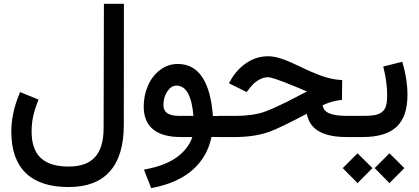

<svg xmlns="http://www.w3.org/2000/svg" viewBox="-20 -718 2194 1006"><path d="M178.3 -186.9Q161.2 -143.6 153.4 -106.5Q145.6 -69.5 145.6 -28.2Q145.6 64.5 193.5 109.6Q241.3 154.7 340.1 154.7Q432.2 154.7 477.3 105.8Q522.4 56.9 522.9 -44.3L524.4 -688.2V-698.2H534.5H619.1H629.2V-688.2L628.7 -64Q628.7 97.7 555.9 179.8Q483.1 262 339.5 262Q190.9 262 115.1 188.7Q39.3 115.4 39.3 -28.7Q39.3 -124.4 81.6 -226.2L85.1 -235.3L94.7 -231.7L172.8 -200L181.9 -196Z M911.3 -382.9Q1074.6 -382.9 1095.7 -110.3H1144.1V-100.3V-10.1V0L1088.2 -0.5Q1066.5 104.3 988.7 172.5Q910.8 240.8 780.4 266L771.8 267.5L768.8 259.4L738.5 181.9L734.5 170.8L746.1 168.3Q845.3 149.6 905.8 106.3Q966.2 63 987.9 0H926.4Q831.7 0 782.4 -40.1Q733 -80.1 733 -159.2Q733 -218.1 755.2 -269Q777.3 -319.9 818.6 -351.4Q859.9 -382.9 911.3 -382.9ZM993.5 -110.8Q980.4 -269.5 904.3 -269.5Q877.1 -269.5 856.7 -239Q836.3 -208.6 836.3 -166.8Q836.3 -139 856.4 -124.9Q876.6 -110.8 921.4 -110.8Z M1762.7 -193.5Q1717.9 -188.4 1670.5 -166.8Q1672.5 -152.6 1680.4 -142.3Q1688.2 -132 1703.5 -124.9Q1718.9 -117.9 1742.3 -114.4Q1765.7 -110.8 1798.5 -110.8H1825.2V-100.8V-10.1V0H1796.5Q1704.8 0 1652.4 -29.2Q1600 -58.4 1587.4 -121.9Q1446.3 -47.4 1390.4 -27.2Q1312.3 0 1211.1 0H1125.4V-10.1V-100.8V-110.8H1217.1Q1253.9 -110.8 1293.2 -115.9Q1332.5 -120.9 1360.7 -130.5Q1386.4 -139 1421.7 -155.2Q1456.9 -171.3 1481.4 -183.6Q1505.8 -196 1568.8 -228.7L1588.4 -238.8Q1543.1 -258.4 1515.9 -269Q1407.6 -313.4 1384.4 -313.4Q1359.7 -313.4 1334.5 -298.5Q1309.3 -283.6 1291.2 -259.9L1277.6 -242.3L1272.5 -235.8L1265 -239.3L1188.9 -277.1L1179.3 -282.1L1184.9 -291.2L1192.4 -304.3Q1226.2 -359.7 1276.1 -391.4Q1325.9 -423.2 1384.9 -423.2Q1416.6 -423.2 1454.2 -410.6Q1491.7 -398 1542.1 -373.8Q1620.2 -335.5 1670.8 -318.4Q1721.4 -301.3 1763.2 -299.2L1772.8 -298.7V-289.2L1771.8 -203.5V-194.5Z M1946.6 159.2 2017.1 88.7 2020.7 85.1 2024.2 88.7 2095.2 159.2 2098.7 162.7 2095.2 166.2 2024.2 237.8 2020.7 241.3 2017.1 237.8 1946.6 166.2 1943.1 162.7ZM1779.3 159.2 1849.9 88.7 1853.4 85.1 1856.9 88.7 1928 159.2 1931.5 162.7 1928 166.2 1856.9 237.8 1853.4 241.3 1849.9 237.8 1779.3 166.2 1775.8 162.7ZM2090.2 -385.4Q2114.9 -302.8 2114.9 -220.7Q2114.9 -106.3 2057.4 -53.1Q2000 0 1880.6 0H1806V-10.1V-100.8V-110.8H1880.6Q1918.9 -110.8 1941.6 -114.6Q1964.2 -118.4 1980.4 -130.2Q1996.5 -142.1 2002.5 -163Q2008.6 -183.9 2008.6 -219.1Q2008.6 -284.1 1990.4 -359.7L1987.9 -369.8L1997.5 -371.8L2078.1 -391.9L2087.7 -394.5Z"/></svg>

Font: Vazir FD Medium
Style: Regular
Weight: 500
Foundry: DejaVu fonts team - Redesigned by Saber Rastikerdar
Version: Version 21.10;October 20, 2019;FontCreator 12.0.0.2547 64-bi